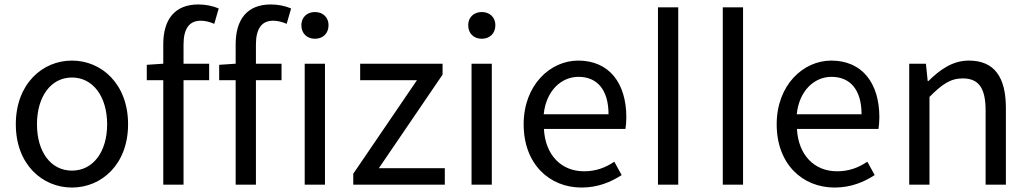

<svg xmlns="http://www.w3.org/2000/svg" viewBox="-20 -829 4621 862"><path d="M303 13C436 13 555 -91 555 -271C555 -452 436 -557 303 -557C170 -557 51 -452 51 -271C51 -91 170 13 303 13ZM303 -63C209 -63 146 -146 146 -271C146 -396 209 -481 303 -481C397 -481 461 -396 461 -271C461 -146 397 -63 303 -63Z M713 0H804V-469H919V-543H804V-629C804 -699 829 -736 881 -736C900 -736 922 -731 942 -722L962 -791C937 -802 904 -809 871 -809C763 -809 713 -740 713 -630V-543L639 -538V-469H713Z M1038 0H1129V-469H1244V-543H1129V-629C1129 -699 1154 -736 1206 -736C1225 -736 1247 -731 1267 -722L1287 -791C1262 -802 1229 -809 1196 -809C1088 -809 1038 -740 1038 -630V-543L964 -538V-469H1038Z M1394 -655C1430 -655 1455 -679 1455 -716C1455 -751 1430 -775 1394 -775C1358 -775 1333 -751 1333 -716C1333 -679 1358 -655 1394 -655ZM1348 0H1439V-543H1348Z M1566 0H1977V-74H1681L1967 -494V-543H1597V-469H1852L1566 -49Z M2143 -655C2179 -655 2204 -679 2204 -716C2204 -751 2179 -775 2143 -775C2107 -775 2082 -751 2082 -716C2082 -679 2107 -655 2143 -655ZM2097 0H2188V-543H2097Z M2591 13C2665 13 2723 -12 2771 -43L2738 -103C2698 -76 2655 -60 2602 -60C2499 -60 2428 -134 2422 -250H2788C2790 -263 2792 -282 2792 -302C2792 -457 2714 -557 2576 -557C2450 -557 2331 -447 2331 -271C2331 -92 2447 13 2591 13ZM2421 -316C2432 -422 2500 -484 2577 -484C2662 -484 2712 -425 2712 -316Z M2934 0H3025V-796H2934Z M3225 0H3316V-796H3225Z M3727 13C3801 13 3859 -12 3907 -43L3874 -103C3834 -76 3791 -60 3738 -60C3635 -60 3564 -134 3558 -250H3924C3926 -263 3928 -282 3928 -302C3928 -457 3850 -557 3712 -557C3586 -557 3467 -447 3467 -271C3467 -92 3583 13 3727 13ZM3557 -316C3568 -422 3636 -484 3713 -484C3798 -484 3848 -425 3848 -316Z M4062 0H4153V-394C4208 -449 4246 -477 4302 -477C4374 -477 4405 -434 4405 -332V0H4496V-344C4496 -483 4444 -557 4330 -557C4256 -557 4200 -516 4148 -465H4145L4137 -543H4062Z"/></svg>

Font: DAIFUKU Sans JP
Style: Regular
Weight: 400
Designer: Original font ‘Source Han Sans JP’ : Ryoko NISHIZUKA  (kana, bopomofo & ideographs); Paul D. Hunt (Latin, Greek & Cyrill
Foundry: Daifuku
Version: Version 1.001